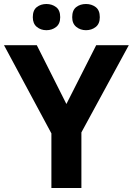

<svg xmlns="http://www.w3.org/2000/svg" viewBox="-20 -940 664 960"><path d="M312 -420 461 -714H624L387 -278V0H237V-273L0 -714H164ZM144 -854Q144 -889 164 -904.5Q184 -920 212 -920Q240 -920 260.5 -904.5Q281 -889 281 -854Q281 -821 260.5 -805Q240 -789 212 -789Q184 -789 164 -805.5Q144 -822 144 -854ZM341 -854Q341 -889 361 -904.5Q381 -920 410 -920Q438 -920 458.5 -904.5Q479 -889 479 -854Q479 -821 458.5 -805Q438 -789 410 -789Q382 -789 361.5 -805.5Q341 -822 341 -854Z"/></svg>

Font: Noto Sans Nag Mundari
Style: Bold
Weight: 700
Version: Version 1.000